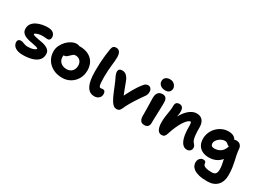

<svg xmlns="http://www.w3.org/2000/svg" viewBox="-35 -1642 3761 2783"><g transform="rotate(30 1845.5 -250.0)"><path d="M205 10Q142 10 103 -6.5Q64 -23 46 -50Q28 -77 28 -108Q28 -130 41.5 -143.5Q55 -157 82 -157Q95 -157 107.5 -153Q120 -149 134 -143.5Q148 -138 165 -133.5Q182 -129 205 -129Q261 -129 294.5 -140.5Q328 -152 344 -171Q334 -185 308.5 -192Q283 -199 250 -204.5Q217 -210 181.5 -218Q146 -226 115.5 -240.5Q85 -255 66.5 -279.5Q48 -304 48 -344Q48 -391 73 -424.5Q98 -458 139 -479Q180 -500 229.5 -510Q279 -520 327 -519Q368 -519 394.5 -506Q421 -493 434 -471Q447 -449 447 -423Q447 -398 434.5 -383Q422 -368 400 -368Q386 -368 375.5 -369Q365 -370 354 -371.5Q343 -373 323 -373Q276 -373 242 -363Q208 -353 190 -335Q198 -321 223 -314Q248 -307 282.5 -301Q317 -295 354 -288Q391 -281 422.5 -267Q454 -253 474 -229.5Q494 -206 494 -168Q494 -105 456 -66Q418 -27 352.5 -8.5Q287 10 205 10Z M862 12Q775 12 708 -23Q641 -58 602.5 -119.5Q564 -181 564 -260Q564 -311 586 -358Q608 -405 643.5 -442Q679 -479 722 -500.5Q765 -522 806 -522Q823 -522 838.5 -516.5Q854 -511 863 -499.5Q872 -488 872 -468Q872 -432 857.5 -405Q843 -378 798 -363Q776 -353 757.5 -337Q739 -321 728 -300Q717 -279 717 -256Q717 -199 755 -164Q793 -129 857 -129Q911 -129 945 -164Q979 -199 979 -257Q979 -307 950 -337.5Q921 -368 874 -368Q851 -368 835.5 -356Q820 -344 800 -324Q786 -309 775 -300Q764 -291 753.5 -286.5Q743 -282 727 -282Q709 -282 695.5 -296Q682 -310 682 -349Q682 -377 697.5 -406Q713 -435 738.5 -459Q764 -483 796 -497.5Q828 -512 860 -512Q945 -512 1005.5 -481.5Q1066 -451 1098 -395Q1130 -339 1130 -262Q1130 -184 1094.5 -122Q1059 -60 998.5 -24Q938 12 862 12Z M1399 11Q1379 11 1356 5Q1333 -1 1310.5 -19.5Q1288 -38 1269.5 -74Q1251 -110 1240.5 -169Q1230 -228 1230 -317Q1230 -393 1233.5 -457.5Q1237 -522 1244 -580.5Q1251 -639 1260 -695Q1266 -730 1282.5 -745Q1299 -760 1327 -760Q1366 -760 1387 -731.5Q1408 -703 1408 -640Q1408 -610 1404.5 -576Q1401 -542 1396.5 -501.5Q1392 -461 1388.5 -410.5Q1385 -360 1385 -297Q1385 -243 1388 -211.5Q1391 -180 1396 -164Q1401 -148 1407.5 -143Q1414 -138 1422 -138Q1430 -138 1435.5 -139Q1441 -140 1445.5 -141Q1450 -142 1455 -142Q1483 -142 1493.5 -125.5Q1504 -109 1504 -83Q1504 -40 1474 -14.5Q1444 11 1399 11Z M1775 10Q1744 10 1722 -6.5Q1700 -23 1677 -59Q1663 -81 1646.5 -116Q1630 -151 1614 -189.5Q1598 -228 1586 -259Q1568 -306 1553 -336.5Q1538 -367 1528 -389Q1518 -411 1512.5 -428.5Q1507 -446 1507 -467Q1507 -489 1521.5 -503.5Q1536 -518 1569 -518Q1601 -518 1623.5 -503.5Q1646 -489 1663.5 -463Q1681 -437 1694 -400Q1708 -363 1723 -322.5Q1738 -282 1754 -242Q1770 -202 1786 -165L1747 -173Q1771 -220 1792 -261Q1813 -302 1834.5 -340Q1856 -378 1880.5 -414Q1905 -450 1936 -487Q1950 -504 1966.5 -512Q1983 -520 2003 -520Q2022 -520 2036 -509Q2050 -498 2057.5 -481.5Q2065 -465 2065 -446Q2065 -426 2060 -407Q2055 -388 2045 -373Q2013 -328 1987 -290Q1961 -252 1937.5 -215Q1914 -178 1890 -135Q1866 -92 1841 -36Q1828 -11 1813.5 -0.5Q1799 10 1775 10Z M2236 10Q2206 10 2188 -3Q2170 -16 2161.5 -38.5Q2153 -61 2153 -89Q2153 -154 2152 -198.5Q2151 -243 2150.5 -276Q2150 -309 2149 -338Q2148 -367 2148 -400Q2148 -431 2158 -457Q2168 -483 2190.5 -498Q2213 -513 2248 -513Q2283 -513 2303 -490.5Q2323 -468 2324 -421Q2324 -401 2323.5 -366Q2323 -331 2321.5 -288.5Q2320 -246 2318.5 -203.5Q2317 -161 2316 -125Q2315 -89 2315 -67Q2315 -34 2296 -12Q2277 10 2236 10ZM2248 -577Q2197 -577 2166 -603.5Q2135 -630 2135 -668Q2135 -709 2162.5 -731Q2190 -753 2233 -753Q2267 -753 2290 -738Q2313 -723 2325.5 -701Q2338 -679 2338 -657Q2338 -628 2317.5 -602.5Q2297 -577 2248 -577Z M2947 10Q2905 10 2874.5 -23.5Q2844 -57 2827.5 -123.5Q2811 -190 2811 -292Q2811 -316 2810 -332.5Q2809 -349 2805 -360Q2801 -371 2794 -379.5Q2787 -388 2775 -395Q2801 -395 2818 -390.5Q2835 -386 2844 -373.5Q2853 -361 2850 -333Q2833 -355 2821 -363Q2809 -371 2795 -371Q2776 -371 2751.5 -349Q2727 -327 2700 -286Q2673 -245 2647.5 -188Q2622 -131 2600 -62Q2587 -21 2571 -6Q2555 9 2527 9Q2478 9 2456 -36Q2434 -81 2434 -151Q2434 -200 2438.5 -236.5Q2443 -273 2448.5 -304.5Q2454 -336 2458.5 -369Q2463 -402 2463 -443Q2463 -478 2479.5 -495Q2496 -512 2528 -512Q2561 -512 2579.5 -491Q2598 -470 2598 -423Q2598 -394 2594 -371Q2590 -348 2584.5 -322Q2579 -296 2575 -259Q2571 -222 2572 -165L2535 -208Q2569 -312 2615 -380.5Q2661 -449 2712.5 -483.5Q2764 -518 2813 -518Q2882 -518 2915.5 -476.5Q2949 -435 2949 -364Q2949 -294 2953 -245.5Q2957 -197 2967 -167Q2977 -137 2994 -120Q3008 -106 3015 -92Q3022 -78 3022 -56Q3022 -30 3002.5 -10Q2983 10 2947 10Z M3434 260Q3345 260 3289.5 245Q3234 230 3204 207Q3174 184 3162.5 157Q3151 130 3151 106Q3151 68 3173 40.5Q3195 13 3231 13Q3256 13 3266.5 23Q3277 33 3277 51Q3277 68 3290.5 82.5Q3304 97 3337 105.5Q3370 114 3424 114Q3472 114 3490 90.5Q3508 67 3508 22Q3508 -16 3503 -46.5Q3498 -77 3491 -105.5Q3484 -134 3477 -165.5Q3470 -197 3465 -235L3523 -227Q3510 -177 3483.5 -143Q3457 -109 3423 -88.5Q3389 -68 3353 -59.5Q3317 -51 3283 -51Q3218 -51 3171.5 -74Q3125 -97 3099.5 -141Q3074 -185 3074 -247Q3074 -305 3096 -355Q3118 -405 3155.5 -442.5Q3193 -480 3242 -501.5Q3291 -523 3345 -523Q3399 -523 3431 -504Q3463 -485 3476.5 -456Q3490 -427 3490 -395Q3490 -370 3479 -354Q3468 -338 3456 -338Q3442 -338 3433.5 -344Q3425 -350 3417 -358Q3409 -366 3397.5 -372Q3386 -378 3367 -378Q3342 -378 3317 -367.5Q3292 -357 3271.5 -339.5Q3251 -322 3238 -300.5Q3225 -279 3225 -257Q3225 -232 3239.5 -218Q3254 -204 3283 -204Q3335 -204 3375 -226Q3415 -248 3438.5 -293.5Q3462 -339 3462 -408Q3462 -438 3471.5 -452Q3481 -466 3505 -466Q3552 -466 3575 -441Q3598 -416 3600 -386Q3605 -327 3615 -280Q3625 -233 3635 -188.5Q3645 -144 3652.5 -92Q3660 -40 3660 30Q3660 137 3601 198.5Q3542 260 3434 260Z"/></g></svg>

Font: Shantell Sans
Style: Bold
Weight: 700
Designer: Stephen Nixon, Anya Danilova, Shantell Martin
Foundry: Arrow Type
Version: Version 1.011;[c5ecc13dd]